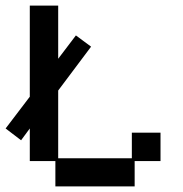

<svg xmlns="http://www.w3.org/2000/svg" viewBox="-44 -651 651 683"><path d="M153 12V-78H62V-194L31 -152L-24 -194L62 -307V-631H163V-442L226 -525L280 -485L163 -329V-88H425V-179H527V-78H435V12Z"/></svg>

Font: Pixelify Sans
Style: Regular
Weight: 400
Designer: Stefie Justprince
Foundry: Typecalism Foundryline
Version: Version 1.000;February 13, 2025;FontCreator 15.0.0.3015 64-b